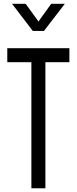

<svg xmlns="http://www.w3.org/2000/svg" viewBox="-20 -1008 410 1028"><path d="M148 0V-675H19V-750H351.5V-675H223V0ZM155.5 -842.5 44.5 -987.5H117.5L186 -893L254 -987.5H327L215.5 -842.5Z"/></svg>

Font: Mohave
Style: Regular
Weight: 400
Designer: Gumpita Rahayu
Foundry: Tokotype
Version: Version 2.003; ttfautohint (v1.8.3)